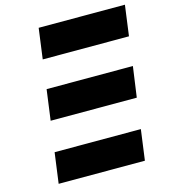

<svg xmlns="http://www.w3.org/2000/svg" viewBox="-120 -921 898 1015"><g transform="rotate(-15 329.0 -413.0)"><path d="M615 -501H142.8L120.2 -334H591.6ZM569.4 -168H97.4L74.8 -1H546.8ZM658.2 -825H186.2L163.7 -658H635.7Z"/></g></svg>

Font: Hussar Techniczny
Style: Bold 
Weight: 700
Foundry: Cannot Into Space Fonts
Version: Version 0.77